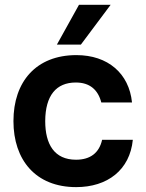

<svg xmlns="http://www.w3.org/2000/svg" viewBox="-20 -765 604 794"><path d="M294.9 8.8C424.3 8.8 517.1 -62 529.3 -187H402.3C390.1 -132.3 353 -104.5 294.4 -104.5C204.6 -104.5 167 -168.5 167 -264.2C167.5 -370.1 212.4 -423.8 293.5 -423.8C351.1 -423.8 385.3 -394 398.9 -341.3H525.9C513.7 -461.4 426.3 -537.1 295.9 -537.1C129.4 -537.1 35.6 -427.2 35.6 -264.2C35.6 -104 127 8.8 294.9 8.8ZM215.3 -580.6H314.5L437.5 -745.1H306.6Z"/></svg>

Font: Wand UI Pro Bold
Style: Regular
Weight: 700
Designer: Andreas Faust
Version: Version 1.003;FEAKit 1.0